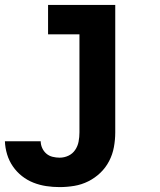

<svg xmlns="http://www.w3.org/2000/svg" viewBox="-34 -550 654 783"><path d="M209 213Q182 213 155 209Q128 205 102.5 195Q77 185 55.5 168Q34 151 18.5 128.5Q3 106 -5 79.5Q-13 53 -14 26H132Q132 40 138 53.5Q144 67 155 76.5Q166 86 180.5 89.5Q195 93 209 93Q228 93 245 85Q262 77 272.5 61.5Q283 46 286.5 27.5Q290 9 290 -10V-410H162V-530H436V-10Q436 20 430.5 50Q425 80 411 107Q397 134 375 155Q353 176 326 189.5Q299 203 269 208Q239 213 209 213Z"/></svg>

Font: Iosevka Curly Heavy Extended
Style: Regular
Weight: 900
Width: 7
Monospace: yes
Designer: Belleve Invis
Foundry: Belleve Invis
Version: Version 11.1.0; ttfautohint (v1.8.3)